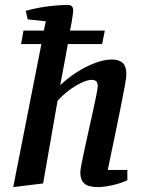

<svg xmlns="http://www.w3.org/2000/svg" viewBox="-20 -754 595 784"><path d="M34 10 149 -574H66L76 -629H159L167 -667L93 -675L85 -710Q139 -724 183 -729Q227 -734 256 -734Q268 -734 273.5 -728Q279 -722 279 -712Q279 -709 277.5 -696Q276 -683 273 -665.5Q270 -648 266 -629H408L397 -574H257Q251 -539 244.5 -505Q238 -471 233 -444.5Q228 -418 226 -406Q255 -434 292 -458Q329 -482 367 -496.5Q405 -511 437 -511Q465 -511 480.5 -497.5Q496 -484 496 -449Q496 -439 490.5 -408Q485 -377 476.5 -334.5Q468 -292 458 -243Q448 -194 438 -146.5Q428 -99 420 -60H500V-18Q472 -5 438 2.5Q404 10 377 10Q359 10 343 5.5Q327 1 317.5 -12.5Q308 -26 308 -51Q308 -59 313 -85Q318 -111 326 -148Q334 -185 343 -225Q352 -265 360 -302Q368 -339 373.5 -366Q379 -393 379 -402Q379 -418 372 -423Q365 -428 353 -428Q338 -428 312.5 -416Q287 -404 261 -384.5Q235 -365 215 -342L156 -5Z"/></svg>

Font: Manuale SemiBold
Style: Italic
Weight: 600
Italic angle: -11°
Designer: Eduardo Tunni / Pablo Cosgaya
Foundry: Eduardo Tunni / Pablo Cosgaya
Version: Version 1.002